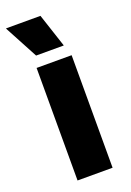

<svg xmlns="http://www.w3.org/2000/svg" viewBox="-145 -737 536 788"><g transform="rotate(-20 123.0 -343.5)"><path d="M51.5 0V-491.5H204.5V0ZM139.5 -687 187.5 -541.5V-540H67L-10.5 -685V-687Z"/></g></svg>

Font: Anek Telugu
Style: Bold
Weight: 700
Designer: Omkar Bhoir (Telugu), Yesha Goshar (Latin)
Foundry: Ek Type
Version: Version 1.003